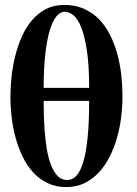

<svg xmlns="http://www.w3.org/2000/svg" viewBox="-20 -741 553 773"><path d="M473.1 -353Q473.1 -395.5 468.3 -439.2Q463.4 -482.9 452.1 -523.9Q440.9 -564.9 422.9 -600.8Q404.8 -636.7 378.7 -663.6Q352.5 -690.4 317.6 -705.8Q282.7 -721.2 237.8 -721.2Q196.8 -721.2 165 -704.6Q133.3 -688 109.1 -659.9Q85 -631.8 68.4 -594.7Q51.8 -557.6 41.5 -516.6Q31.2 -475.6 26.6 -433.1Q22 -390.6 22 -352.1Q22 -310.5 27.1 -267.6Q32.2 -224.6 43.5 -184.1Q54.7 -143.6 72.3 -107.9Q89.8 -72.3 114.7 -45.7Q139.6 -19 172.4 -3.4Q205.1 12.2 246.1 12.2Q286.1 12.2 318.4 -2.9Q350.6 -18.1 376 -44.7Q401.4 -71.3 419.7 -106.7Q438 -142.1 450 -182.9Q461.9 -223.6 467.5 -267.1Q473.1 -310.5 473.1 -353ZM338.9 -387.2H155.8Q155.8 -465.3 162.4 -523.2Q168.9 -581.1 180.4 -618.9Q191.9 -656.7 207.3 -675.3Q222.7 -693.8 240.2 -693.8Q258.3 -693.8 275.9 -679.4Q293.5 -665 307.4 -629.9Q321.3 -594.7 330.1 -535.6Q338.9 -476.6 338.9 -387.2ZM338.9 -335Q338.9 -248.5 332.8 -187.7Q326.7 -127 315.2 -88.9Q303.7 -50.8 287.6 -33.4Q271.5 -16.1 251 -16.1Q238.3 -16.1 226.3 -22Q214.4 -27.8 203.9 -42Q193.4 -56.2 184.3 -79.6Q175.3 -103 168.9 -138.4Q162.6 -173.8 159.2 -222.4Q155.8 -271 155.8 -335Z"/></svg>

Font: Galatia SIL
Style: Bold
Weight: 700
Designer: Development by SIL's NRSI team
Version: Version 2.1